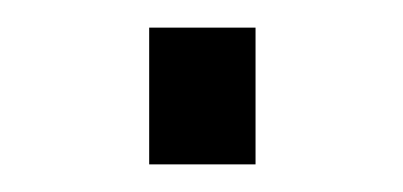

<svg xmlns="http://www.w3.org/2000/svg" viewBox="-20 -423 292 139"><path d="M88 -304V-403H165V-304Z"/></svg>

Font: Archivo Condensed Light
Style: Regular
Weight: 300
Width: 3
Designer: Hector Gatti
Foundry: Omnibus-Type
Version: Version 2.001